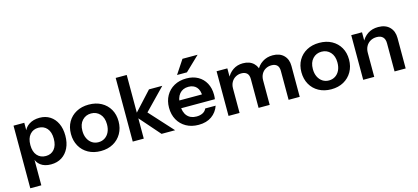

<svg xmlns="http://www.w3.org/2000/svg" viewBox="-71 -1327 4610 2118"><g transform="rotate(-15 2234.5 -267.5)"><path d="M358 10Q285 10 239.5 -24.5Q194 -59 183 -120L193 -121V205H67V-510H190V-395L180 -397Q194 -454 244 -487Q294 -520 366 -520Q434 -520 484.5 -487.5Q535 -455 563 -396Q591 -337 591 -257Q591 -176 562 -116Q533 -56 481 -23Q429 10 358 10ZM326 -94Q387 -94 423 -136.5Q459 -179 459 -256Q459 -333 422.5 -375Q386 -417 325 -417Q265 -417 228 -374.5Q191 -332 191 -255Q191 -178 228 -136Q265 -94 326 -94Z M927 10Q846 10 784.5 -24Q723 -58 689 -118.5Q655 -179 655 -257Q655 -335 689 -394Q723 -453 784.5 -486.5Q846 -520 927 -520Q1009 -520 1070 -486.5Q1131 -453 1165 -394Q1199 -335 1199 -257Q1199 -179 1164.5 -118.5Q1130 -58 1069 -24Q1008 10 927 10ZM927 -91Q967 -91 999 -111.5Q1031 -132 1049 -169.5Q1067 -207 1067 -258Q1067 -333 1027.5 -376Q988 -419 927 -419Q866 -419 826 -376Q786 -333 786 -258Q786 -207 804.5 -169.5Q823 -132 854.5 -111.5Q886 -91 927 -91Z M1292 0V-727H1418V0ZM1621 0 1389 -265 1614 -510H1766L1506 -242L1513 -289L1776 0Z M2044 10Q1963 10 1902.5 -24Q1842 -58 1808.5 -118Q1775 -178 1775 -256Q1775 -334 1808.5 -393.5Q1842 -453 1902 -486.5Q1962 -520 2042 -520Q2118 -520 2174 -488.5Q2230 -457 2261 -400Q2292 -343 2292 -267Q2292 -253 2291 -241Q2290 -229 2288 -217H1853V-305H2191L2165 -281Q2165 -353 2132 -389Q2099 -425 2040 -425Q1976 -425 1938.5 -381Q1901 -337 1901 -254Q1901 -172 1938.5 -128.5Q1976 -85 2045 -85Q2085 -85 2115 -100Q2145 -115 2159 -146H2278Q2253 -74 2193.5 -32Q2134 10 2044 10ZM2067 -583H1954L2058 -740H2231Z M2386 0V-510H2509V-390H2512V0ZM2729 0V-329Q2729 -374 2706.5 -395.5Q2684 -417 2643 -417Q2607 -417 2577 -400Q2547 -383 2529.5 -352Q2512 -321 2512 -280L2499 -397Q2525 -453 2574 -486.5Q2623 -520 2688 -520Q2766 -520 2811 -475.5Q2856 -431 2856 -361V0ZM3072 0V-329Q3072 -374 3050 -395.5Q3028 -417 2987 -417Q2950 -417 2920 -400Q2890 -383 2873 -352Q2856 -321 2856 -280L2834 -397Q2859 -453 2910 -486.5Q2961 -520 3028 -520Q3108 -520 3153.5 -474.5Q3199 -429 3199 -354V0Z M3559 10Q3478 10 3416.5 -24Q3355 -58 3321 -118.5Q3287 -179 3287 -257Q3287 -335 3321 -394Q3355 -453 3416.5 -486.5Q3478 -520 3559 -520Q3641 -520 3702 -486.5Q3763 -453 3797 -394Q3831 -335 3831 -257Q3831 -179 3796.5 -118.5Q3762 -58 3701 -24Q3640 10 3559 10ZM3559 -91Q3599 -91 3631 -111.5Q3663 -132 3681 -169.5Q3699 -207 3699 -258Q3699 -333 3659.5 -376Q3620 -419 3559 -419Q3498 -419 3458 -376Q3418 -333 3418 -258Q3418 -207 3436.5 -169.5Q3455 -132 3486.5 -111.5Q3518 -91 3559 -91Z M3924 0V-510H4047V-390H4050V0ZM4282 0V-322Q4282 -369 4258 -393Q4234 -417 4188 -417Q4148 -417 4116.5 -399Q4085 -381 4067.5 -349Q4050 -317 4050 -275L4037 -397Q4063 -453 4113 -486.5Q4163 -520 4233 -520Q4316 -520 4362.5 -473Q4409 -426 4409 -348V0Z"/></g></svg>

Font: Instrument Sans SemiBold
Style: Regular
Weight: 600
Designer: Rodrigo Fuenzalida
Foundry: fragTYPE
Version: Version 1.000;gftools[0.9.28]